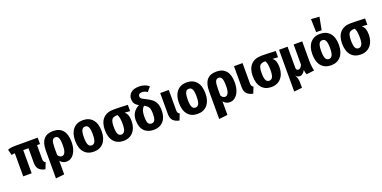

<svg xmlns="http://www.w3.org/2000/svg" viewBox="-15 -1928 6460 3245"><g transform="rotate(-20 3215.0 -306.0)"><path d="M522 -94 478 17Q404 3 367 -37Q330 -77 330 -151V-416H236V0H84V-416Q65 -415 53.5 -413Q42 -411 25 -405L-3 -509Q22 -521 52.5 -526Q83 -531 140 -531H537L538 -416H484V-167Q484 -137 492.5 -121.5Q501 -106 522 -94Z M1051 -267Q1051 -187 1027.5 -122Q1004 -57 960.5 -20Q917 17 860 17Q788 17 746 -40V205L592 222V-281Q592 -548 818 -548Q932 -548 991.5 -477.5Q1051 -407 1051 -267ZM893 -265Q893 -363 874.5 -399.5Q856 -436 819 -436Q779 -436 762.5 -398.5Q746 -361 746 -271V-144Q773 -96 816 -96Q852 -96 872.5 -136.5Q893 -177 893 -265Z M1591 -265Q1591 -133 1527 -58Q1463 17 1352 17Q1240 17 1177 -56Q1114 -129 1114 -266Q1114 -399 1177.5 -473.5Q1241 -548 1352 -548Q1464 -548 1527.5 -475.5Q1591 -403 1591 -265ZM1273 -266Q1273 -174 1292 -135Q1311 -96 1352 -96Q1393 -96 1412.5 -135.5Q1432 -175 1432 -265Q1432 -357 1413 -395.5Q1394 -434 1352 -434Q1311 -434 1292 -395Q1273 -356 1273 -266Z M2159 -418 2060 -425Q2094 -400 2109.5 -359.5Q2125 -319 2125 -259Q2125 -175 2096 -112.5Q2067 -50 2013 -16.5Q1959 17 1886 17Q1774 17 1711 -56Q1648 -129 1648 -266Q1648 -394 1713 -466.5Q1778 -539 1906 -539Q2005 -539 2159 -531ZM1966 -259Q1966 -384 1934 -429Q1885 -429 1858 -415Q1831 -401 1819 -366Q1807 -331 1807 -265Q1807 -173 1826 -134.5Q1845 -96 1886 -96Q1927 -96 1946.5 -134.5Q1966 -173 1966 -259Z M2665 -247Q2665 -123 2601.5 -53Q2538 17 2430 17Q2319 17 2257 -49Q2195 -115 2195 -241Q2195 -393 2333 -462Q2280 -493 2261.5 -525.5Q2243 -558 2243 -603Q2243 -670 2293 -714Q2343 -758 2442 -758Q2496 -758 2540.5 -741.5Q2585 -725 2617 -698L2550 -618Q2526 -635 2503 -643Q2480 -651 2452 -651Q2420 -651 2404.5 -637.5Q2389 -624 2389 -601Q2389 -583 2395 -571.5Q2401 -560 2419.5 -548Q2438 -536 2476 -518Q2544 -487 2585 -452Q2626 -417 2645.5 -368Q2665 -319 2665 -247ZM2506 -244Q2506 -297 2498.5 -327.5Q2491 -358 2471 -380Q2451 -402 2411 -423Q2378 -392 2365 -352Q2352 -312 2352 -244Q2352 -163 2370 -130Q2388 -97 2429 -97Q2469 -97 2487.5 -130Q2506 -163 2506 -244Z M2895 -167Q2895 -137 2903.5 -121Q2912 -105 2933 -94L2889 17Q2816 3 2778.5 -37.5Q2741 -78 2741 -152V-531H2895Z M3458 -265Q3458 -133 3394 -58Q3330 17 3219 17Q3107 17 3044 -56Q2981 -129 2981 -266Q2981 -399 3044.5 -473.5Q3108 -548 3219 -548Q3331 -548 3394.5 -475.5Q3458 -403 3458 -265ZM3140 -266Q3140 -174 3159 -135Q3178 -96 3219 -96Q3260 -96 3279.5 -135.5Q3299 -175 3299 -265Q3299 -357 3280 -395.5Q3261 -434 3219 -434Q3178 -434 3159 -395Q3140 -356 3140 -266Z M3987 -267Q3987 -187 3963.5 -122Q3940 -57 3896.5 -20Q3853 17 3796 17Q3724 17 3682 -40V205L3528 222V-281Q3528 -548 3754 -548Q3868 -548 3927.5 -477.5Q3987 -407 3987 -267ZM3829 -265Q3829 -363 3810.5 -399.5Q3792 -436 3755 -436Q3715 -436 3698.5 -398.5Q3682 -361 3682 -271V-144Q3709 -96 3752 -96Q3788 -96 3808.5 -136.5Q3829 -177 3829 -265Z M4222 -167Q4222 -137 4230.5 -121Q4239 -105 4260 -94L4216 17Q4143 3 4105.5 -37.5Q4068 -78 4068 -152V-531H4222Z M4819 -418 4720 -425Q4754 -400 4769.5 -359.5Q4785 -319 4785 -259Q4785 -175 4756 -112.5Q4727 -50 4673 -16.5Q4619 17 4546 17Q4434 17 4371 -56Q4308 -129 4308 -266Q4308 -394 4373 -466.5Q4438 -539 4566 -539Q4665 -539 4819 -531ZM4626 -259Q4626 -384 4594 -429Q4545 -429 4518 -415Q4491 -401 4479 -366Q4467 -331 4467 -265Q4467 -173 4486 -134.5Q4505 -96 4546 -96Q4587 -96 4606.5 -134.5Q4626 -173 4626 -259Z M5175 17Q5166 -4 5162 -21.5Q5158 -39 5154 -67Q5135 -32 5111 -12Q5087 8 5059 8Q5036 8 5017.5 -1.5Q4999 -11 4983 -35Q5004 3 5013.5 34Q5023 65 5023 115V205L4878 220V-531H5032V-159Q5032 -129 5042.5 -116.5Q5053 -104 5072 -104Q5112 -104 5141 -167V-531H5295V-182Q5295 -80 5316 0Z M5858 -265Q5858 -133 5794 -58Q5730 17 5619 17Q5507 17 5444 -56Q5381 -129 5381 -266Q5381 -399 5444.5 -473.5Q5508 -548 5619 -548Q5731 -548 5794.5 -475.5Q5858 -403 5858 -265ZM5540 -266Q5540 -174 5559 -135Q5578 -96 5619 -96Q5660 -96 5679.5 -135.5Q5699 -175 5699 -265Q5699 -357 5680 -395.5Q5661 -434 5619 -434Q5578 -434 5559 -395Q5540 -356 5540 -266ZM5712 -823 5668 -596H5570L5563 -834Z M6426 -418 6327 -425Q6361 -400 6376.5 -359.5Q6392 -319 6392 -259Q6392 -175 6363 -112.5Q6334 -50 6280 -16.5Q6226 17 6153 17Q6041 17 5978 -56Q5915 -129 5915 -266Q5915 -394 5980 -466.5Q6045 -539 6173 -539Q6272 -539 6426 -531ZM6233 -259Q6233 -384 6201 -429Q6152 -429 6125 -415Q6098 -401 6086 -366Q6074 -331 6074 -265Q6074 -173 6093 -134.5Q6112 -96 6153 -96Q6194 -96 6213.5 -134.5Q6233 -173 6233 -259Z"/></g></svg>

Font: Fira Sans Condensed
Style: Bold
Weight: 700
Width: 3
Designer: bBox Type GmbH & Carrois Corporate GbR & Edenspiekermann AG
Foundry: bBox Type GmbH & Carrois Corporate GbR & Edenspiekermann AG
Version: Version 4.301